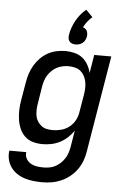

<svg xmlns="http://www.w3.org/2000/svg" viewBox="-64 -817 728 1086"><g transform="rotate(5 300.0 -274.0)"><path d="M217 223Q191 223 165.5 220Q140 217 116.5 209.5Q93 202 73 188.5Q53 175 39 155.5Q25 136 19 111.5Q13 87 17 61H113Q110 81 119 97.5Q128 114 144 123.5Q160 133 178.5 136Q197 139 217 139Q234 139 251 136Q268 133 283.5 125Q299 117 312.5 104.5Q326 92 336 77Q346 62 351.5 45.5Q357 29 360 12L376 -84Q361 -62 341.5 -44Q322 -26 298.5 -14Q275 -2 250 3Q225 8 200 8Q172 8 145.5 0.5Q119 -7 100 -25Q81 -43 70.5 -67.5Q60 -92 56 -119Q52 -146 53 -174.5Q54 -203 59 -231L76 -331Q80 -356 88 -381Q96 -406 109.5 -429Q123 -452 142 -471.5Q161 -491 184.5 -504Q208 -517 234 -522.5Q260 -528 285 -528Q311 -528 336.5 -521.5Q362 -515 381 -500Q400 -485 412.5 -463Q425 -441 431 -416L448 -520H545L454 26Q450 53 440.5 79.5Q431 106 414 130Q397 154 374 172.5Q351 191 324.5 202.5Q298 214 271 218.5Q244 223 217 223ZM251 -76Q275 -76 299.5 -82.5Q324 -89 345 -105.5Q366 -122 378 -145Q390 -168 393 -192L410 -292Q413 -311 413.5 -329.5Q414 -348 410.5 -365.5Q407 -383 398.5 -398.5Q390 -414 377 -424.5Q364 -435 346 -439.5Q328 -444 309 -444Q293 -444 276 -440.5Q259 -437 243.5 -429Q228 -421 215 -408.5Q202 -396 192.5 -381Q183 -366 178 -350Q173 -334 170 -317L154 -217Q151 -200 150.5 -182Q150 -164 153 -147.5Q156 -131 165 -117Q174 -103 187 -93Q200 -83 217 -79.5Q234 -76 251 -76ZM338 -570Q328 -570 318.5 -573Q309 -576 303 -583.5Q297 -591 295.5 -601Q294 -611 296 -621Q299 -642 306.5 -662.5Q314 -683 324.5 -702.5Q335 -722 349.5 -739.5Q364 -757 381 -771L419 -732Q404 -719 391.5 -703Q379 -687 371 -670Q378 -668 384.5 -663.5Q391 -659 394 -652Q397 -645 398 -637Q399 -629 398 -621Q396 -611 391.5 -601Q387 -591 378 -583.5Q369 -576 358.5 -573Q348 -570 338 -570Z"/></g></svg>

Font: Iosevka Custom Medium
Style: Italic
Weight: 500
Italic angle: -9°
Designer: Belleve Invis
Foundry: Belleve Invis
Version: Version 27.0.1